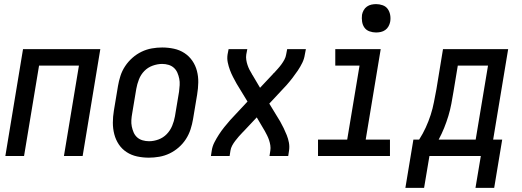

<svg xmlns="http://www.w3.org/2000/svg" viewBox="-20 -759 2540 934"><path d="M6 0 92 -520H468L382 0H291L364 -440H170L97 0Z M704 8Q675 8 647 2Q619 -4 596 -19Q573 -34 558 -56.5Q543 -79 536 -106Q529 -133 529 -162Q529 -191 534 -221L554 -341Q558 -365 566 -390Q574 -415 589 -437.5Q604 -460 624.5 -478Q645 -496 669 -507.5Q693 -519 718.5 -523.5Q744 -528 769 -528Q798 -528 826 -522Q854 -516 877 -501Q900 -486 915.5 -463.5Q931 -441 938 -414Q945 -387 944.5 -358Q944 -329 939 -299L919 -179Q915 -155 907 -130Q899 -105 884.5 -82.5Q870 -60 849.5 -42Q829 -24 805 -12.5Q781 -1 755 3.5Q729 8 704 8ZM705 -72Q728 -72 751 -80.5Q774 -89 791 -106.5Q808 -124 817.5 -147Q827 -170 831 -193L851 -313Q853 -329 854 -345Q855 -361 852 -376Q849 -391 843 -405Q837 -419 826 -429Q815 -439 800 -443.5Q785 -448 769 -448Q746 -448 722.5 -439.5Q699 -431 682 -413.5Q665 -396 656 -373Q647 -350 643 -327L623 -207Q620 -191 619 -175Q618 -159 621 -144Q624 -129 630 -115Q636 -101 647 -91Q658 -81 673.5 -76.5Q689 -72 705 -72Z M1006 0 1010 -26Q1013 -47 1023 -66.5Q1033 -86 1045 -104.5Q1057 -123 1071 -140.5Q1085 -158 1100 -175L1184 -265L1131 -352Q1122 -368 1113.5 -384.5Q1105 -401 1098.5 -418.5Q1092 -436 1088 -455Q1084 -474 1087 -494L1092 -520H1183L1178 -494Q1176 -481 1178 -468Q1180 -455 1184 -443Q1188 -431 1193.5 -420Q1199 -409 1206 -398Q1206 -397 1207 -395.5Q1208 -394 1209 -393L1245 -332L1308 -399Q1309 -401 1310 -402Q1311 -403 1313 -404Q1322 -414 1331.5 -424.5Q1341 -435 1349 -446Q1357 -457 1363.5 -469Q1370 -481 1372 -494L1377 -520H1468L1463 -494Q1460 -473 1450.5 -453.5Q1441 -434 1428.5 -415.5Q1416 -397 1402.5 -379.5Q1389 -362 1374 -345L1290 -255L1343 -168Q1352 -152 1360 -135.5Q1368 -119 1375 -101.5Q1382 -84 1385.5 -65Q1389 -46 1386 -26L1382 0H1291L1295 -26Q1297 -39 1295 -52Q1293 -65 1289 -77Q1285 -89 1279.5 -100Q1274 -111 1268 -122Q1267 -123 1266.5 -124.5Q1266 -126 1265 -127L1229 -188L1166 -121Q1164 -119 1163 -118Q1162 -117 1161 -116Q1151 -106 1142 -95.5Q1133 -85 1124.5 -74Q1116 -63 1109.5 -51Q1103 -39 1101 -26L1097 0Z M1877 0H1527V-80H1669L1729 -440H1611V-520H1832L1759 -80H1877ZM1809 -601Q1793 -601 1777.5 -606.5Q1762 -612 1753 -624.5Q1744 -637 1741.5 -653.5Q1739 -670 1741 -687Q1743 -698 1749 -709Q1755 -720 1765 -727Q1775 -734 1786.5 -736.5Q1798 -739 1810 -739Q1826 -739 1841.5 -733.5Q1857 -728 1866 -715.5Q1875 -703 1878 -686.5Q1881 -670 1878 -653Q1876 -642 1870 -631Q1864 -620 1854 -613Q1844 -606 1832.5 -603.5Q1821 -601 1809 -601Z M1952 155 1991 -80H2019Q2037 -108 2051 -138.5Q2065 -169 2075 -200Q2085 -231 2091 -262.5Q2097 -294 2103 -325L2135 -520H2452L2379 -80H2423L2384 155H2293L2319 0H2069L2043 155ZM2114 -80H2294L2354 -440H2207L2186 -313Q2181 -283 2175.5 -253.5Q2170 -224 2161 -194.5Q2152 -165 2140.5 -136.5Q2129 -108 2114 -80Z"/></svg>

Font: Iosevka Term Curly Md Obl
Style: Regular
Weight: 500
Italic angle: -9°
Designer: Belleve Invis
Foundry: Belleve Invis
Version: Version 32.3.0